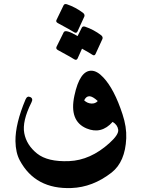

<svg xmlns="http://www.w3.org/2000/svg" viewBox="-20 -760 727 958"><path d="M467.8 -255.9Q441.9 -279.8 425.8 -279.8Q409.7 -279.8 399.9 -259.3Q415.5 -244.6 435.5 -243.4Q455.6 -242.2 467.8 -255.9ZM436.5 -407.2Q464.8 -406.7 495.6 -373.5Q550.3 -315.4 591.3 -189.9Q612.3 -126.5 609.9 -70.3Q605 47.9 536.1 101.6Q442.4 174.3 336.4 178.2Q156.7 185.1 79.1 41Q58.1 2.4 57.1 -55.7Q56.2 -142.6 107.4 -263.7Q115.7 -283.2 131.3 -275.6Q147 -268.1 136.7 -248.5Q89.8 -154.8 101.1 -95.5Q112.3 -36.1 165 6.1Q217.8 48.3 324.5 43.9Q431.2 39.6 525.9 -45.9Q573.2 -88.4 569.8 -112.8Q566.4 -137.2 542 -151.9Q485.8 -88.4 412.1 -119.1Q324.2 -155.8 351.1 -282.2Q377.9 -408.7 436.5 -407.2ZM297.4 -733.9Q301.8 -742.2 313.5 -738.8Q356.9 -724.1 394.5 -695.8Q404.3 -687.5 400.9 -677.7L366.2 -602.1Q360.4 -591.8 348.6 -599.9Q336.9 -607.9 268.1 -645Q256.8 -651.4 262.2 -661.1ZM388.2 -622.1Q392.6 -630.4 404.3 -627Q447.8 -612.3 484.9 -584Q494.6 -575.7 491.2 -565.9L456.5 -490.2Q451.2 -479.5 440.4 -487.1Q429.7 -494.6 389.2 -517.1L366.7 -467.3Q360.8 -457 348.9 -465.1Q336.9 -473.1 268.6 -510.3Q257.3 -516.6 262.2 -526.9L297.9 -599.1Q306.6 -615.7 367.2 -580.1Z"/></svg>

Font: Amiri
Style: Bold Slanted
Weight: 700
Italic angle: 9°
Designer: Khaled Hosny
Version: Version 000.107